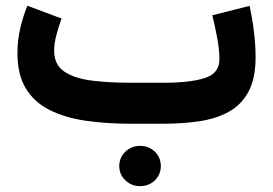

<svg xmlns="http://www.w3.org/2000/svg" viewBox="-20 -426 939 661"><path d="M390.6 145.5Q390.6 116.2 411.6 96.2Q432.6 76.2 462.4 76.2Q492.7 76.2 513.2 96.2Q533.7 116.2 533.7 145.5Q533.7 174.8 513.2 194.8Q492.7 214.8 462.4 214.8Q432.6 214.8 411.6 194.8Q390.6 174.8 390.6 145.5ZM542.5 0H429.7Q345.2 0 274.2 -10.5Q203.1 -21 150.6 -47.4Q98.1 -73.7 69.1 -121.3Q40 -168.9 40 -243.2Q40 -287.1 49.8 -328.9Q59.6 -370.6 74.2 -406.2L191.9 -362.3Q183.6 -339.4 175 -308.8Q166.5 -278.3 166.5 -251Q166.5 -202.1 202.6 -178.7Q238.8 -155.3 298.6 -148.2Q358.4 -141.1 429.7 -141.1H543.9Q634.3 -141.1 684.8 -157.2Q735.4 -173.3 735.4 -222.2Q735.4 -254.4 727.8 -295.4Q720.2 -336.4 710.9 -373.5L839.4 -405.8Q849.1 -359.9 854.5 -314.7Q859.9 -269.5 859.9 -229Q859.9 -155.8 835.4 -110.4Q811 -64.9 767.3 -41Q723.6 -17.1 666 -8.5Q608.4 0 542.5 0Z"/></svg>

Font: Vazirmatn RD UI ExtraBold
Style: Regular
Weight: 800
Designer: Saber Rastikerdar
Foundry: Saber Rastikerdar
Version: Version 33.003